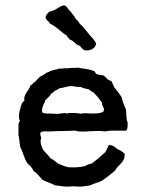

<svg xmlns="http://www.w3.org/2000/svg" viewBox="-20 -684 523 707"><path d="M444 -203C451 -208 450 -221 450 -233C444 -245 446 -265 444 -280C438 -295 431 -309 428 -326C419 -340 411 -351 401 -362C398 -370 393 -378 390 -386C376 -388 371 -399 362 -406C351 -408 347 -408 336 -411C330 -414 331 -423 322 -424C307 -430 286 -431 267 -435C251 -433 240 -435 226 -432C215 -435 209 -429 198 -432C187 -426 169 -427 160 -419C146 -416 140 -405 127 -402C122 -395 115 -391 111 -384C103 -381 100 -373 92 -369C87 -349 65 -338 70 -313C62 -309 59 -300 56 -290L51 -269C49 -258 49 -249 53 -239C52 -233 47 -232 48 -224V-187C51 -174 52 -159 54 -145C64 -125 70 -98 81 -83C84 -79 86 -78 89 -75C96 -69 100 -61 105 -53C117 -46 125 -34 135 -23C149 -14 168 -10 184 -1C197 -1 210 3 223 3C232 4 241 2 251 2C261 2 270 4 278 3C291 3 301 -1 311 -1C323 -7 337 -11 351 -16C369 -27 386 -41 403 -55C414 -78 441 -84 439 -118C431 -125 423 -131 412 -135C404 -142 396 -150 381 -150L368 -124C352 -109 336 -95 318 -82C307 -80 299 -76 291 -72C274 -68 255 -67 234 -68C218 -70 207 -77 193 -82C185 -89 177 -96 166 -101C156 -116 142 -125 136 -138C130 -152 127 -166 132 -176C130 -183 126 -190 130 -197C140 -203 152 -199 163 -200C193 -202 223 -201 254 -203C261 -203 265 -200 272 -200C304 -198 336 -205 366 -200C387 -205 420 -202 444 -203ZM363 -282C364 -278 360 -279 362 -274C351 -266 334 -266 318 -266C303 -266 289 -269 278 -265C266 -268 252 -268 236 -268C233 -268 229 -266 226 -266C222 -266 220 -268 217 -268C209 -267 202 -265 195 -265C185 -264 175 -266 165 -266C155 -266 143 -264 135 -271C133 -292 143 -300 147 -315C155 -324 164 -329 169 -340C174 -341 177 -345 180 -348C185 -352 194 -354 199 -359C214 -360 227 -367 242 -367C253 -367 264 -362 277 -364C285 -360 294 -357 305 -356C311 -351 318 -347 325 -343C336 -332 346 -320 355 -307C355 -296 361 -291 363 -282ZM232 -650C226 -658 223 -664 215 -664C208 -665 193 -654 186 -650C178 -646 170 -642 161 -641C157 -634 148 -631 148 -619C150 -608 161 -606 164 -597C189 -586 204 -566 226 -553C228 -546 234 -544 237 -538C252 -535 257 -519 273 -516C279 -511 283 -501 293 -499C312 -495 334 -507 334 -526C332 -526 333 -529 331 -529C324 -543 312 -551 303 -564C293 -575 285 -588 273 -597C270 -605 265 -609 259 -614C256 -622 251 -627 246 -633C243 -640 236 -644 232 -650Z"/></svg>

Font: FuturaRener
Style: Regular
Weight: 400
Designer: BSozoo
Foundry: BSozoo
Version: Version 1.0